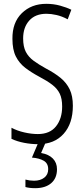

<svg xmlns="http://www.w3.org/2000/svg" viewBox="-20 -744 441 1004"><path d="M361 -191Q361 -98 312.5 -44Q264 10 180 10Q144 10 107 3Q70 -4 40 -18V-76Q70 -60 107.5 -51.5Q145 -43 178 -43Q241 -43 273 -83.5Q305 -124 305 -187Q305 -228 292.5 -254Q280 -280 253.5 -300.5Q227 -321 185 -343Q144 -365 112.5 -389Q81 -413 63 -448.5Q45 -484 45 -541Q44 -626 94 -675Q144 -724 222 -724Q260 -724 294.5 -714.5Q329 -705 353 -693L334 -643Q304 -659 275.5 -665.5Q247 -672 223 -672Q165 -672 133 -636.5Q101 -601 101 -543Q101 -500 115 -473Q129 -446 155.5 -426.5Q182 -407 220 -386Q266 -362 297 -336.5Q328 -311 344.5 -276.5Q361 -242 361 -191ZM278 141Q278 188 247.5 214Q217 240 164 240Q134 240 113 234V195Q135 201 158 201Q191 201 211.5 185Q232 169 232 141Q232 110 208.5 96.5Q185 83 147 80L181 0H219L195 56Q235 63 256.5 85Q278 107 278 141Z"/></svg>

Font: Noto Sans Thai ExtCond Light
Style: Regular
Weight: 300
Width: 2
Designer: Monotype Design Team
Foundry: Monotype Imaging Inc.
Version: Version 2.002; ttfautohint (v1.8.4.7-5d5b)